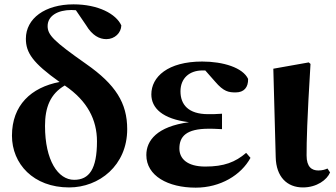

<svg xmlns="http://www.w3.org/2000/svg" viewBox="-20 -846 1545 883"><path d="M298 16C436 16 565 -85 565 -252C565 -372 512 -457 376 -552C228 -656 199 -685 199 -726C199 -774 247 -800 308 -800L329 -799L376 -730C404 -683 437 -666 469 -666C508 -666 537 -695 538 -729C514 -782 432 -826 318 -826C187 -826 99 -761 99 -668C99 -604 130 -557 254 -469C123 -444 35 -362 35 -222C35 -93 133 16 298 16ZM278 -453 279 -452C382 -382 426 -295 426 -196C426 -68 390 -19 321 -19C247 -19 187 -108 187 -267C187 -352 211 -414 278 -453Z M880 17C994 17 1089 -41 1132 -120L1112 -143C1062 -100 1010 -80 924 -80C840 -80 805 -117 805 -163C805 -218 836 -254 940 -254C953 -254 967 -254 1001 -252V-323C975 -321 958 -321 937 -321C846 -321 810 -365 810 -426C810 -486 851 -522 911 -522H924L969 -471C1009 -424 1032 -421 1064 -421C1102 -421 1122 -444 1121 -483C1097 -535 1006 -563 910 -563C751 -563 676 -492 676 -412C676 -349 727 -299 849 -284C702 -264 653 -200 653 -133C653 -37 753 17 880 17Z M1373 16C1437 16 1484 -19 1498 -53L1486 -71C1475 -66 1462 -62 1444 -62C1414 -62 1390 -78 1390 -131C1390 -198 1392 -290 1408 -552L1400 -559L1237 -530L1248 -123C1250 -33 1300 16 1373 16Z"/></svg>

Font: Noto Serif SC Black
Style: Regular
Weight: 900
Designer: Ryoko NISHIZUKA 西塚涼子 (kana & ideographs); Frank Grießhammer (Latin, Greek & Cyrillic); Wenlong ZHANG 张文龙 (bopomofo); San
Foundry: Adobe
Version: Version 2.001;hotconv 1.1.0;makeotfexe 2.6.0